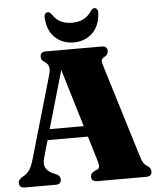

<svg xmlns="http://www.w3.org/2000/svg" viewBox="-61 -955 821 1005"><g transform="rotate(-5 350.0 -452.0)"><path d="M219.5 -26.5Q219.5 0 190.5 0H28Q-1 0 -1 -26.5Q-1 -41 15.5 -53L25.5 -59Q41 -66.5 55.2 -84Q69.5 -101.5 80.5 -140L207 -577Q214.5 -604.5 210.2 -618.8Q206 -633 192.5 -642.5Q181.5 -650 176 -656.5Q170.5 -663 170.5 -673.5Q170.5 -700 200 -700H493Q523 -700 523 -673.5Q523 -654.5 500.5 -643Q490 -637.5 487.8 -628.8Q485.5 -620 492.5 -598.5L640 -118Q648.5 -88.5 656.5 -75.8Q664.5 -63 676.5 -56.5Q696 -44.5 696 -26.5Q696 0 666 0H408.5Q378.5 0 378.5 -26.5Q378.5 -43.5 398 -53.5L412.5 -59.5Q422.5 -63.5 424.5 -72.5Q426.5 -81.5 420 -105.5L380.5 -236.5H168.5L143.5 -149Q132 -110.5 146 -89.8Q160 -69 189 -58.5L201.5 -53Q219.5 -43.5 219.5 -26.5ZM184.5 -293H363.5L272 -596ZM350 -837.5Q385.5 -837.5 409.5 -849.8Q433.5 -862 451.5 -888Q462 -903.5 472.5 -903.5Q482 -903.5 487.2 -895Q492.5 -886.5 491 -873Q485.5 -805 446.2 -769.5Q407 -734 350 -734Q293.5 -734 254 -769.5Q214.5 -805 209.5 -873Q208 -886.5 213 -895Q218 -903.5 228 -903.5Q238.5 -903.5 249.5 -888Q267.5 -860.5 292.8 -849Q318 -837.5 350 -837.5Z"/></g></svg>

Font: Fraunces 144pt S050 Black
Style: Regular
Weight: 900
Version: Version 1.000; ttfautohint (v1.8.3)